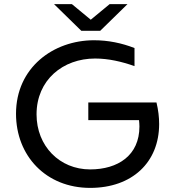

<svg xmlns="http://www.w3.org/2000/svg" viewBox="-20 -907 853 935"><path d="M419 8C624 8 755 -117 755 -303C755 -336 751 -371 742 -408H410V-322H657C658 -311 659 -301 659 -291C659 -150 554 -82 419 -82C270 -82 158 -196 158 -350C158 -518 287 -622 443 -622C508 -622 573 -607 635 -585V-673C574 -697 507 -711 438 -711C240 -711 58 -578 58 -353C58 -148 204 8 419 8ZM376 -757H468L601 -887H514L422 -811L330 -887H243Z"/></svg>

Font: Chess Sans Medium
Style: Regular
Weight: 500
Designer: Wolf Bōese
Foundry: Wolf Bōese
Version: Version 7.223;Glyphs 3.3 (3306)